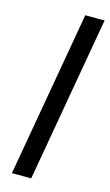

<svg xmlns="http://www.w3.org/2000/svg" viewBox="-114 -763 463 806"><g transform="rotate(15 118.0 -360.0)"><path d="M26 0 152 -720H236L110 0Z"/></g></svg>

Font: DM Sans 9pt
Style: Italic
Weight: 400
Italic angle: -10°
Designer: Colophon Foundry, Jonny Pinhorn
Foundry: Colophon Foundry
Version: Version 4.004